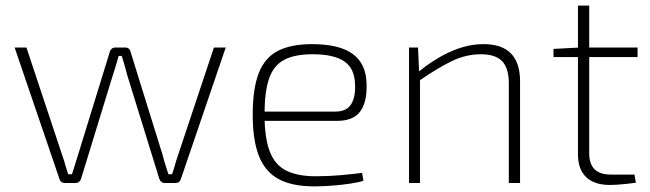

<svg xmlns="http://www.w3.org/2000/svg" viewBox="-20 -651 2313 683"><path d="M783 -482 623 -13Q621 -7 616.5 -3.5Q612 0 605 0H566Q559 0 554 -4Q549 -8 547 -14L434 -379Q429 -397 424 -415.5Q419 -434 413 -452H402Q397 -434 391.5 -415.5Q386 -397 380 -379L268 -14Q266 -8 261 -4Q256 0 249 0H210Q204 0 199 -3.5Q194 -7 192 -13L32 -482H74L202 -97Q208 -80 212.5 -63.5Q217 -47 223 -31H236Q241 -48 246.5 -64.5Q252 -81 257 -98L371 -468Q373 -474 378 -478Q383 -482 389 -482H427Q433 -482 438 -478Q443 -474 444 -468L559 -98Q563 -81 568.5 -64.5Q574 -48 579 -31H592Q598 -48 602.5 -64.5Q607 -81 613 -98L741 -482Z M1090 -494Q1188 -494 1235.5 -458.5Q1283 -423 1284 -352Q1286 -288 1261.5 -254.5Q1237 -221 1178 -221H898V-254H1172Q1213 -254 1229 -280Q1245 -306 1243 -350Q1242 -407 1205 -432.5Q1168 -458 1092 -458Q1028 -458 990.5 -438Q953 -418 937 -371Q921 -324 921 -245Q921 -161 939.5 -112.5Q958 -64 998.5 -44Q1039 -24 1103 -24Q1150 -24 1193.5 -28Q1237 -32 1268 -36L1273 -8Q1255 -2 1224 2.5Q1193 7 1159 9.5Q1125 12 1098 12Q1020 12 972 -13.5Q924 -39 901.5 -95Q879 -151 879 -243Q879 -336 900.5 -391Q922 -446 968.5 -470Q1015 -494 1090 -494Z M1700 -494Q1830 -494 1830 -362V0H1790V-354Q1790 -409 1766 -433.5Q1742 -458 1691 -458Q1638 -458 1588 -434Q1538 -410 1470 -363L1469 -396Q1529 -444 1586.5 -469Q1644 -494 1700 -494ZM1467 -482 1471 -393 1474 -377V0H1435V-482Z M2076 -631V-106Q2076 -67 2095.5 -48.5Q2115 -30 2153 -30H2237L2242 -1Q2228 1 2210 3Q2192 5 2176 6Q2160 7 2150 7Q2094 7 2065 -21Q2036 -49 2036 -102V-631ZM2248 -482V-448H1949V-477L2043 -482Z"/></svg>

Font: Exo 2 ExtraLight
Style: Regular
Weight: 250
Designer: Natanael Gama
Foundry: Natanael Gama
Version: Version 2.010